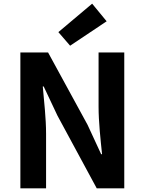

<svg xmlns="http://www.w3.org/2000/svg" viewBox="-20 -1026 789 1046"><path d="M91 0H231V-297C231 -382 220 -475 213 -555H218L293 -396L507 0H657V-740H517V-445C517 -361 528 -263 536 -186H531L457 -346L242 -740H91ZM362 -777 561 -910 482 -1006 298 -851Z"/></svg>

Font: Noto Sans CJK KR Bold
Style: Regular
Weight: 700
Designer: Ryoko NISHIZUKA (kana & ideographs); Paul D. Hunt (Latin, Greek & Cyrillic); Wenlong ZHANG (bopomofo); Sandoll Communica
Foundry: Adobe Systems Incorporated
Version: Version 1.004;PS 1.004;hotconv 1.0.82;makeotf.lib2.5.63406